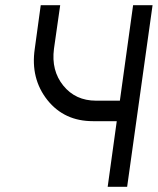

<svg xmlns="http://www.w3.org/2000/svg" viewBox="-20 -720 608 740"><path d="M137 -700 114 -532Q97 -417 163 -334Q228 -253 338 -253H430L395 0H470L568 -700H493L442 -332H350Q271 -332 224 -390Q177 -448 188 -532L212 -700Z"/></svg>

Font: Unageo
Style: Regular-Italic
Weight: 400
Designer: Richard Sepsi
Foundry: Richard Sepsi
Version: Version 2.000